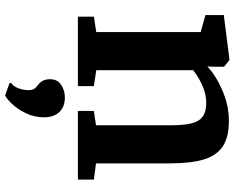

<svg xmlns="http://www.w3.org/2000/svg" viewBox="-100 -508 882 721"><g transform="rotate(90 340.5 -148.0)"><path d="M101 -461 37 -479V-548L203 -569H206L231 -549V-510L230 -486Q265 -519 321 -543Q377 -567 434 -567Q495 -567 529.5 -544.5Q564 -522 579 -474Q594 -426 594 -344V-68L655 -60V0H397V-60L451 -68V-344Q451 -396 444 -425.5Q437 -455 418.5 -468.5Q400 -482 366 -482Q309 -482 244 -433V-69L304 -60V0H43V-60L101 -69ZM339 273H338L293 257L292 250Q304 244 311.5 224.5Q319 205 319 185Q319 171 314 164Q309 157 299 149Q278 134 278 105Q278 76 299.5 62.5Q321 49 345 49H348Q381 49 401 69.5Q421 90 421 128Q421 163 406 194.5Q391 226 371 247Q351 268 339 273Z"/></g></svg>

Font: Koeln Type Serif
Style: Bold
Weight: 700
Designer: Eben Sorkin
Foundry: Eben Sorkin
Version: Version 2.002